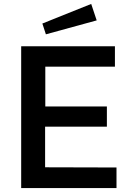

<svg xmlns="http://www.w3.org/2000/svg" viewBox="-20 -959 676 979"><path d="M445 -939 196 -839 214 -784 473 -855ZM88 0H574V-105L210 -106V-313H525V-416H211V-619H566V-723H88Z"/></svg>

Font: United Sans SemiBold
Style: Regular
Weight: 600
Designer: Pablo Impallari, Rodrigo Fuenzalida (Modified by Dan O. Williams)
Version: Version 1.000;PS 001.000;hotconv 1.0.88;makeotf.lib2.5.64775